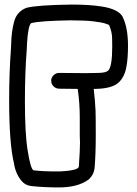

<svg xmlns="http://www.w3.org/2000/svg" viewBox="-20 -820 600 840"><path d="M237 0Q173 0 117 -6Q90 -9 74 -29Q48 -60 41 -106Q20 -193 20 -384Q20 -500 28 -608Q29 -619 29 -631Q30 -680 41.5 -724.5Q53 -769 96 -786H97Q144 -798 293 -800Q371 -800 422 -792Q498 -781 517 -746V-745Q540 -698 540 -620Q540 -564 533 -528Q526 -486 501 -461Q472 -431 390 -431Q396 -380 398 -336Q399 -309 399 -228Q399 -148 394 -87Q391 -55 367 -34Q320 0 237 0ZM241 -70Q325 -74 325 -92Q330 -163 330 -197L329 -227V-306Q329 -369 320 -431L239 -432Q225 -432 214.5 -442Q204 -452 204 -467Q204 -481 214.5 -491Q225 -501 239 -501L355 -500L413 -501Q444 -502 453 -511Q471 -527 471 -617Q471 -624 470.5 -653Q470 -682 457 -711Q456 -712 441 -717Q426 -722 390 -726.5Q354 -731 288 -731Q157 -729 117 -719Q103 -711 98 -627L97 -603Q89 -502 89 -377Q89 -234 101 -162Q113 -84 126 -75Q167 -70 222 -70Z"/></svg>

Font: Bubblez Graffiti
Style: Regular
Weight: 400
Designer: GGBotNet
Foundry: GGBotNet
Version: 1.00